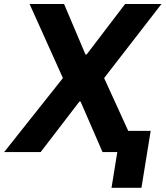

<svg xmlns="http://www.w3.org/2000/svg" viewBox="-37 -747 813 943"><path d="M277.7 -727.3H108.3L272 -363.6L-16.7 0H162.6L353 -248.2H358.7L466.6 0H539.1L510.7 175.4H657.7L703.1 -104.4H592.7L474.4 -363.6L756 -727.3H577.4L388.5 -479.4H382.8Z"/></svg>

Font: Margiela Sans
Style: Bold Italic
Weight: 700
Italic angle: -9.39999°
Designer: Stefan Endress, Andreas Faust
Version: Version 1.100;FEAKit 1.0